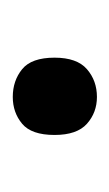

<svg xmlns="http://www.w3.org/2000/svg" viewBox="46 -208 175 308"><g transform="rotate(-90 134.0 -53.5)"><path d="M72 -54Q72 -91 90 -106Q108 -121 133 -121Q159 -121 177.5 -106Q196 -91 196 -54Q196 -18 177.5 -2Q159 14 133 14Q108 14 90 -2Q72 -18 72 -54Z"/></g></svg>

Font: lhindi25
Style: Book
Weight: 400
Designer: Jelle Bosma - Monotype Design Team
Foundry: Monotype Imaging Inc.
Version: Version 2.003